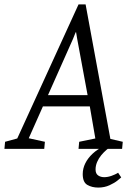

<svg xmlns="http://www.w3.org/2000/svg" viewBox="-67 -673 595 868"><path d="M-47 0 -44 -32 11 -47 288 -653H320L432 -45L488 -32L485 0H288L291 -32L364 -47L339 -192H127L63 -48L136 -32L133 0ZM150 -243H329L282 -497L277 -527H275L263 -497ZM377 175Q349 175 328 163Q307 151 307 114Q307 89 318.5 65.5Q330 42 352 21.5Q374 1 405 -13H439Q428 -7 415 4Q402 15 390.5 29Q379 43 372 59.5Q365 76 365 93Q365 112 376.5 120Q388 128 404 128Q420 128 437 122Q454 116 467 108L481 129Q479 131 465 142.5Q451 154 428 164.5Q405 175 377 175Z"/></svg>

Font: Faustina Light Light
Style: Italic
Weight: 300
Italic angle: -8°
Version: Version 1.200